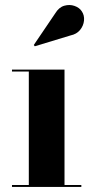

<svg xmlns="http://www.w3.org/2000/svg" viewBox="-20 -733 359 753"><path d="M233 -460V-7.5H299V0H27V-7.5H93V-452.5H27V-460ZM116.5 -551.5 112.5 -556.5 196.5 -680.5Q211 -704.5 232 -710.5Q253 -716.5 272.2 -709.8Q291.5 -703 300.5 -689Q311.5 -673 309.5 -652.5Q307.5 -632 294 -615.5Q280.5 -599 256.5 -594Z"/></svg>

Font: Bodoni Moda 28pt
Style: Bold
Weight: 700
Designer: Owen Earl
Foundry: indestructible type
Version: Version 2.005